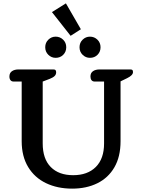

<svg xmlns="http://www.w3.org/2000/svg" viewBox="-20 -1108 847 1142"><path d="M461 -934 400 -895 289 -1036 372 -1088ZM249 -827Q249 -854 267.5 -872Q286 -890 311 -890Q337 -890 355.5 -872Q374 -854 374 -827Q374 -800 356 -782Q338 -764 311 -764Q286 -764 267.5 -782Q249 -800 249 -827ZM453 -827Q453 -854 471.5 -872Q490 -890 515 -890Q541 -890 559.5 -872Q578 -854 578 -827Q578 -800 560 -782Q542 -764 515 -764Q490 -764 471.5 -782Q453 -800 453 -827ZM109 -268V-623H61Q49 -623 42.5 -631Q36 -639 36 -653Q36 -674 51 -684.5Q66 -695 91 -695H297Q307 -695 310.5 -690.5Q314 -686 314 -678Q314 -665 305 -656Q296 -647 276 -639L234 -623V-255Q234 -163 282 -114.5Q330 -66 415 -66Q501 -66 550 -115Q599 -164 599 -255V-623H543Q531 -623 524.5 -631Q518 -639 518 -653Q518 -674 533 -684.5Q548 -695 573 -695H755Q764 -695 767.5 -691.5Q771 -688 771 -679Q771 -660 736 -643L697 -624V-268Q697 -176 660.5 -113Q624 -50 559 -18Q494 14 409 14Q322 14 254 -18.5Q186 -51 147.5 -114.5Q109 -178 109 -268Z"/></svg>

Font: Maitree Semibold
Style: Regular
Weight: 600
Designer: CadsonDemak Team
Foundry: CadsonDemak
Version: Version 1.010